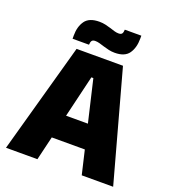

<svg xmlns="http://www.w3.org/2000/svg" viewBox="-148 -938 934 1048"><g transform="rotate(20 319.0 -414.0)"><path d="M7.5 0 185 -639H454.5L630 0H447.5L325.5 -520.5H314L190 0ZM175 -138.5V-276.5H461.5V-138.5ZM387 -690Q369 -690 352.2 -693.8Q335.5 -697.5 320.5 -702.2Q305.5 -707 292 -710.8Q278.5 -714.5 267 -714.5Q252.5 -714.5 247 -707Q241.5 -699.5 241 -684V-683.5H145.5V-703Q145.5 -754 169.2 -787.5Q193 -821 252 -821Q271 -821 287.8 -817.2Q304.5 -813.5 319 -808.8Q333.5 -804 346.5 -800.2Q359.5 -796.5 371 -796.5Q385.5 -796.5 390.8 -804Q396 -811.5 396.5 -827V-827.5H492.5V-810.5Q492.5 -757.5 469 -723.8Q445.5 -690 387 -690Z"/></g></svg>

Font: Anek Gurmukhi Medium ExtraBold
Style: Regular
Weight: 800
Version: Version 1.003